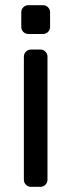

<svg xmlns="http://www.w3.org/2000/svg" viewBox="-20 -540 275 740"><path d="M89 -520H146Q157 -520 165 -512Q173 -504 173 -493V-436Q173 -425 165 -417Q157 -409 146 -409H89Q78 -409 70 -417Q62 -425 62 -436V-493Q62 -504 70 -512Q78 -520 89 -520ZM99 -349H136Q147 -349 155 -341Q163 -333 163 -322V153Q163 164 155 172Q147 180 136 180H99Q88 180 80 172Q72 164 72 153V-322Q72 -333 80 -341Q88 -349 99 -349Z"/></svg>

Font: Hezaedrus
Style: Regular
Weight: 400
Designer: Hubert & Fischer
Foundry: Hubert & Fischer
Version: Version 1.10;September 3, 2019;FontCreator 11.5.0.2425 64-bi